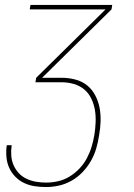

<svg xmlns="http://www.w3.org/2000/svg" viewBox="-20 -550 540 775"><path d="M166 205Q142 205 119.5 201.5Q97 198 77 188.5Q57 179 41.5 163Q26 147 17 127Q8 107 6 84Q4 61 7 38Q8 37 8 36.5Q8 36 8 36H27Q27 36 27 36.5Q27 37 27 37Q24 58 25.5 78.5Q27 99 35 117Q43 135 56 149Q69 163 87 171.5Q105 180 125 183.5Q145 187 166 187Q190 187 214.5 181.5Q239 176 261 162.5Q283 149 301 130Q319 111 331 88Q343 65 350 41.5Q357 18 361 -6Q365 -31 366 -57Q367 -83 363 -106.5Q359 -130 348.5 -152Q338 -174 320 -189Q302 -204 278 -211Q254 -218 229 -218H123L126 -236L406 -512H100L103 -530H433L430 -512L150 -236H229Q257 -236 284 -229Q311 -222 331.5 -205.5Q352 -189 364.5 -165Q377 -141 382 -114.5Q387 -88 386 -59.5Q385 -31 380 -4Q376 23 368.5 49Q361 75 347 99.5Q333 124 313.5 144.5Q294 165 269.5 179Q245 193 218.5 199Q192 205 166 205Z"/></svg>

Font: Iosevka Curly Thin Oblique
Style: Regular
Weight: 100
Italic angle: -9°
Monospace: yes
Designer: Belleve Invis
Foundry: Belleve Invis
Version: Version 11.1.0; ttfautohint (v1.8.3)